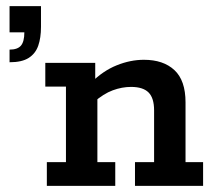

<svg xmlns="http://www.w3.org/2000/svg" viewBox="-20 -603 695 623"><path d="M11 -401V-442Q37 -442 48 -455Q59 -468 59 -498H11V-583H113V-516Q113 -480 104 -454.5Q95 -429 73 -415Q51 -401 11 -401ZM132 0V-77H194V-322H127V-399H289V-338L276 -335Q314 -373 358.5 -391Q403 -409 447 -409Q510 -409 546 -375.5Q582 -342 582 -271V-77H639V0H418V-77H480V-245Q480 -285 462 -303Q444 -321 405 -321Q376 -321 346 -310Q316 -299 284 -271L296 -303V-77H354V0Z"/></svg>

Font: Rokkitt SemiBold
Style: Regular
Weight: 600
Designer: Vernon Adams
Foundry: Vernon Adams
Version: Version 3.103